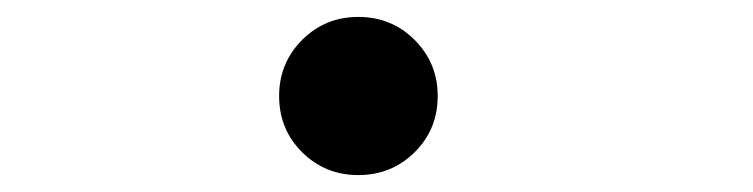

<svg xmlns="http://www.w3.org/2000/svg" viewBox="-20 -196 890 227"><path d="M403.5 11Q364.5 11 337.2 -16Q310 -43 310 -82.5Q310 -121.5 337.2 -148.8Q364.5 -176 403.5 -176Q443 -176 470.2 -148.8Q497.5 -121.5 497.5 -82.5Q497.5 -43 470.2 -16Q443 11 403.5 11Z"/></svg>

Font: League Mono Wide Medium
Style: Regular
Weight: 500
Width: 8
Designer: Tyler Finck
Foundry: The League of Moveable Type / Tyler Finck
Version: Version 2.210